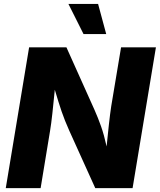

<svg xmlns="http://www.w3.org/2000/svg" viewBox="-20 -972 826 992"><path d="M9.8 0 130.4 -727.5H323.2L468.3 -404.3Q486.3 -363.8 502 -319.6Q517.6 -275.4 530.8 -215.3Q536.1 -270 542.5 -327.6Q548.8 -385.3 554.7 -423.3L605.5 -727.5H785.6L665 0H472.2L337.9 -296.9Q314.5 -349.1 298.3 -396.2Q282.2 -443.4 263.2 -508.3Q256.8 -443.4 250.7 -387.2Q244.6 -331.1 238.8 -296.9L189.9 0ZM411.6 -795.9 333.5 -951.7H486.8L528.8 -795.9Z"/></svg>

Font: Inter Extra Bold
Style: Italic
Weight: 800
Italic angle: -9.39999°
Designer: Rasmus Andersson
Foundry: rsms
Version: Version 4.000;git-3c8e0fc